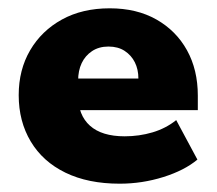

<svg xmlns="http://www.w3.org/2000/svg" viewBox="-20 -432 521 462"><path d="M268 10Q192 10 137.5 -16.5Q83 -43 54 -91.5Q25 -140 25 -203Q25 -264 52.5 -311Q80 -358 129 -385Q178 -412 244 -412Q309 -412 356.5 -385Q404 -358 430 -311Q456 -264 456 -202V-167H102V-243H313Q313 -265 304.5 -282Q296 -299 280 -309.5Q264 -320 241 -320Q218 -320 201.5 -309Q185 -298 176.5 -280Q168 -262 168 -238V-202Q168 -155 196.5 -129.5Q225 -104 280 -104Q315 -104 347 -113.5Q379 -123 404 -143L455 -48Q424 -22 373 -6Q322 10 268 10Z"/></svg>

Font: Rokkitt ExtraBold
Style: Regular
Weight: 800
Version: Version 3.103